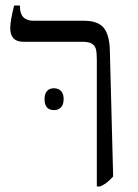

<svg xmlns="http://www.w3.org/2000/svg" viewBox="-20 -667 499 694"><path d="M330 -450Q330 -475 327 -488Q324 -501 313 -508.5Q302 -516 278 -516H64Q17 -516 17 -566Q17 -591 31 -647H52V-644Q52 -592 101 -592H283Q333 -592 354 -567.5Q375 -543 377 -488L389 -29Q376 -15 366.5 -7.5Q357 0 342 7H330ZM175 -348Q191 -348 200.5 -338Q210 -328 210 -309Q210 -289 200.5 -279Q191 -269 175 -269Q141 -269 141 -309Q141 -328 150 -338Q159 -348 175 -348Z"/></svg>

Font: Noto Serif Hebrew Light
Style: Regular
Weight: 300
Designer: Monotype Design Team
Foundry: Monotype Imaging Inc.
Version: Version 1.000